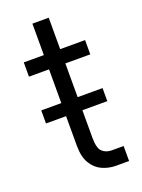

<svg xmlns="http://www.w3.org/2000/svg" viewBox="-124 -688 550 746"><g transform="rotate(-20 150.5 -315.0)"><path d="M277.5 -62V0H223.5Q194 0 167.2 -12Q140.5 -24 123.8 -51.5Q107 -79 107 -125.5V-247.5H24V-301.5H107V-441H24V-500H107V-630H174.5V-500H277.5V-441H174.5V-301.5H277.5V-247.5H174.5V-133Q174.5 -90 189.8 -76Q205 -62 228.5 -62Z"/></g></svg>

Font: Overused Grotesk Book
Style: Regular
Weight: 375
Version: Version 0.004